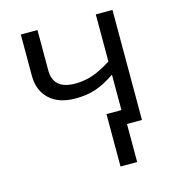

<svg xmlns="http://www.w3.org/2000/svg" viewBox="-107 -626 823 902"><g transform="rotate(-15 304.0 -175.0)"><path d="M157.2 -535.2V-339.8Q157.2 -246.1 264.2 -246.1Q308.6 -246.1 349.1 -259.8Q389.6 -273.4 440.9 -306.2V-535.2H522V0H449.2V185.1H368.2V-69.8H440.9V-242.2Q389.6 -207 345.9 -192.6Q302.2 -178.2 247.1 -178.2Q167 -178.2 121.6 -220.2Q76.2 -262.2 76.2 -334V-535.2Z"/></g></svg>

Font: XL-Viking
Style: Regular
Weight: 400
Foundry: Ascender Corporation
Version: Version 1.10 March 23, 2015